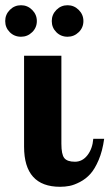

<svg xmlns="http://www.w3.org/2000/svg" viewBox="-46 -715 422 741"><path d="M46.9 -500H190.9V-160.2Q190.9 -119.1 202.1 -105Q213.4 -90.8 243.2 -90.8Q272 -90.8 291.5 -116Q311 -141.1 314 -179.2H356Q349.6 -132.3 334.7 -97.4Q319.8 -62.5 302.5 -43.5Q285.2 -24.4 262.7 -12.7Q240.2 -1 222.7 2.4Q205.1 5.9 186 5.9Q46.9 5.9 46.9 -148.9ZM-25.9 -633.8Q-25.9 -658.7 -8.1 -676.8Q9.8 -694.8 35.2 -694.8Q60.1 -694.8 78.1 -676.8Q96.2 -658.7 96.2 -633.8Q96.2 -608.4 78.1 -590.8Q60.1 -573.2 35.2 -573.2Q9.3 -573.2 -8.3 -590.8Q-25.9 -608.4 -25.9 -633.8ZM153.8 -633.8Q153.8 -658.7 171.6 -676.8Q189.5 -694.8 214.8 -694.8Q239.7 -694.8 257.8 -676.8Q275.9 -658.7 275.9 -633.8Q275.9 -608.4 257.8 -590.8Q239.7 -573.2 214.8 -573.2Q189 -573.2 171.4 -590.8Q153.8 -608.4 153.8 -633.8Z"/></svg>

Font: Lobster Two
Style: Bold
Weight: 700
Designer: Pablo Impallari
Foundry: Pablo Impallari. www.impallari.com
Version: Version 1.006